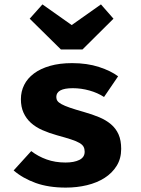

<svg xmlns="http://www.w3.org/2000/svg" viewBox="-20 -836 640 873"><path d="M278 -97Q317 -97 341 -109Q365 -121 365 -146Q365 -159 360 -168.5Q355 -178 341.5 -186Q328 -194 303.5 -202Q279 -210 239 -221Q203 -231 172.5 -244.5Q142 -258 120.5 -277.5Q99 -297 87 -323.5Q75 -350 75 -385Q75 -420 90 -450Q105 -480 134.5 -502Q164 -524 207.5 -536.5Q251 -549 308 -549Q376 -549 430 -531.5Q484 -514 517 -489L453 -395Q424 -414 386.5 -424.5Q349 -435 311 -435Q236 -435 236 -395Q236 -385 241 -377.5Q246 -370 259.5 -362.5Q273 -355 297.5 -346.5Q322 -338 361 -327Q400 -316 431 -303Q462 -290 484.5 -271Q507 -252 519 -225Q531 -198 531 -159Q531 -115 510.5 -82Q490 -49 455.5 -27Q421 -5 375.5 6Q330 17 279 17Q201 17 142.5 -4Q84 -25 42 -61L122 -149Q153 -125 192 -111Q231 -97 278 -97ZM439 -816 496 -751 355 -611H257L115 -751L173 -816L306 -722Z"/></svg>

Font: Qzxlaeiskcpccdgjqmyffctclhy
Style: Regular
Weight: 700
Monospace: yes
Designer: Carrois Corporate & Edenspiekermann
Foundry: Carrois Corporate GbR & Edenspiekermann AG
Version: Version 2.001